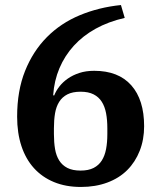

<svg xmlns="http://www.w3.org/2000/svg" viewBox="-20 -730 640 762"><path d="M301 12Q241 12 194 -7.5Q147 -27 114.5 -63Q82 -99 65 -150.5Q48 -202 48 -267Q48 -370 79.5 -448.5Q111 -527 166 -582.5Q221 -638 296.5 -669.5Q372 -701 460 -710L475 -659Q410 -644 359.5 -616Q309 -588 273 -548.5Q237 -509 216 -459.5Q195 -410 191 -352L195 -351Q202 -369 215.5 -386.5Q229 -404 249 -418Q269 -432 295 -440.5Q321 -449 354 -449Q450 -449 501 -391.5Q552 -334 552 -229Q552 -176 534.5 -131.5Q517 -87 485 -55Q453 -23 406 -5.5Q359 12 301 12ZM300 -53Q331 -53 351.5 -63.5Q372 -74 384 -93Q396 -112 401 -138.5Q406 -165 406 -198V-221Q406 -254 401 -280.5Q396 -307 384 -326Q372 -345 351.5 -355.5Q331 -366 300 -366Q268 -366 247.5 -355.5Q227 -345 215 -326Q203 -307 198.5 -280.5Q194 -254 194 -221V-198Q194 -165 198.5 -138.5Q203 -112 215 -93Q227 -74 247.5 -63.5Q268 -53 300 -53Z"/></svg>

Font: IBM Plex Serif SmBld
Style: Regular
Weight: 600
Designer: Mike Abbink, Paul van der Laan, Pieter van Rosmalen
Foundry: Bold Monday
Version: Version 3.001